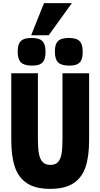

<svg xmlns="http://www.w3.org/2000/svg" viewBox="-20 -1193 640 1226"><path d="M52 -298V-725H222V-306Q222 -247.5 228.5 -212Q235 -176.5 252.5 -158.2Q270 -140 302 -140Q333.5 -140 350.2 -158Q367 -176 373 -211.2Q379 -246.5 379 -306V-725H549V-298Q549 -195 526.5 -127.2Q504 -59.5 449.5 -23.2Q395 13 300 13Q206.5 13 152 -23.2Q97.5 -59.5 74.8 -127.5Q52 -195.5 52 -298ZM93 -862.5Q93 -895.5 101.8 -914.5Q110.5 -933.5 129.8 -942Q149 -950.5 181.5 -950.5Q214.5 -950.5 233.8 -942Q253 -933.5 261.8 -914.2Q270.5 -895 270.5 -862.5Q270.5 -829.5 262.2 -810.5Q254 -791.5 235.2 -782.8Q216.5 -774 184 -774Q135 -774 114 -794.2Q93 -814.5 93 -862.5ZM330.5 -862.5Q330.5 -895.5 339.2 -914.5Q348 -933.5 367.2 -942Q386.5 -950.5 419 -950.5Q452 -950.5 471.2 -942Q490.5 -933.5 499.2 -914.2Q508 -895 508 -862.5Q508 -829.5 499.8 -810.5Q491.5 -791.5 472.8 -782.8Q454 -774 421.5 -774Q372.5 -774 351.5 -794.2Q330.5 -814.5 330.5 -862.5ZM179 -968 261 -1173H439L291 -968Z"/></svg>

Font: JuliaMono Black
Style: Regular
Weight: 900
Monospace: yes
Designer: cormullion
Foundry: corm
Version: Version 0.054; ttfautohint (v1.8.4)